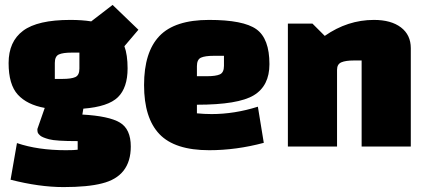

<svg xmlns="http://www.w3.org/2000/svg" viewBox="-20 -596 1736 781"><path d="M23 135 49 -14Q134 15 248 15Q282 15 296 13V-22Q207 -22 179.5 -29.5Q152 -37 143.5 -44.5Q135 -52 133.5 -57Q132 -62 132 -71L162 -157Q90 -170 52.5 -211Q15 -252 15 -339.5Q15 -427 74 -471Q133 -515 266 -515Q314 -515 351 -509L438 -576L543 -475L486 -408Q499 -373 499 -318Q499 -239 459.5 -200.5Q420 -162 319 -154L315 -130Q423 -124 467.5 -97.5Q512 -71 512 0Q512 121 395 150Q337 165 238.5 165Q140 165 23 135ZM203 -340V-275H234Q270 -275 286.5 -282.5Q303 -290 303 -317V-382H272Q236 -382 219.5 -374.5Q203 -367 203 -340Z M781 -170V-135Q811 -132 841 -132Q934 -132 1029 -162L1053 -15Q941 15 831 15Q691 15 628.5 -50.5Q566 -116 566 -250Q566 -384 628.5 -449.5Q691 -515 830.5 -515Q970 -515 1023 -477Q1076 -439 1076 -335Q1076 -247 1012.5 -208.5Q949 -170 781 -170ZM781 -327V-286H822Q858 -286 874.5 -293.5Q891 -301 891 -328V-369H850Q814 -369 797.5 -361.5Q781 -354 781 -327Z M1251 -500 1301 -450Q1394 -515 1501 -515Q1571 -515 1611 -484.5Q1651 -454 1651 -400V0H1451V-350H1420Q1386 -350 1368.5 -342.5Q1351 -335 1351 -312V0H1151V-500Z"/></svg>

Font: Myanmar Thuriya
Style: Regular
Weight: 400
Designer: Danh Hong
Foundry: Google Inc.
Version: Version 2.00 November 23, 2015